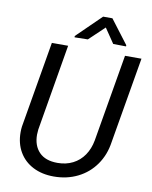

<svg xmlns="http://www.w3.org/2000/svg" viewBox="-98 -974 833 1055"><g transform="rotate(10 319.0 -446.0)"><path d="M442.4 -901.9 543 -769.5V-762.7L471.2 -763.7L415.5 -845.7L329.6 -764.2L255.9 -762.7L255.4 -770L390.6 -901.9ZM546.4 -710.9H638.2L556.2 -231Q545.9 -158.7 507.3 -104Q468.8 -49.3 408.7 -19.5Q348.6 10.3 275.4 10.3Q209.5 10.3 159.4 -15.4Q109.4 -41 81.8 -88.1Q54.2 -135.3 54.2 -197.8Q54.2 -214.8 56.2 -230L138.2 -710.9H229L147.5 -229.5Q145.5 -210 145.5 -200.7Q145.5 -139.2 180.4 -103Q215.3 -66.9 282.7 -66.9Q330.6 -66.9 368.4 -86.2Q406.2 -105.5 430.4 -140.9Q454.6 -176.3 463.4 -224.1Z"/></g></svg>

Font: Mardoto
Style: Italic
Weight: 400
Italic angle: -12°
Designer: Christian Robertson, Vahan Hovhannisyan
Foundry: Google
Version: Version 1.000